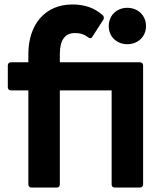

<svg xmlns="http://www.w3.org/2000/svg" viewBox="-20 -803 735 860"><path d="M121 37H234C243 37 248 32 248 23V-398H480V23C480 32 485 37 494 37H606C615 37 621 32 621 23V-510C621 -519 615 -524 606 -524H248V-562C248 -624 272 -655 315 -655C339 -655 355 -650 375 -636C378 -633 381 -632 384 -632C388 -632 392 -634 394 -639L443 -715C445 -718 445 -720 445 -723C445 -727 444 -731 441 -734C405 -767 360 -783 304 -783C184 -783 107 -696 107 -560V-524H29C21 -524 15 -519 15 -510V-412C15 -404 21 -398 29 -398H107V23C107 32 113 37 121 37ZM467 -686C467 -639 503 -605 550 -605C598 -605 634 -639 634 -686C634 -734 598 -768 550 -768C503 -768 467 -734 467 -686Z"/></svg>

Font: LINE Seed JP App_OTF Bold
Style: Regular
Weight: 700
Designer: LINE & Fontrix & Fontworks
Version: Version 1.009